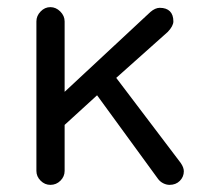

<svg xmlns="http://www.w3.org/2000/svg" viewBox="-20 -518 572 538"><path d="M161.1 -39.1V-168L252 -251L422.9 -16.6Q428.7 -8.8 437.5 -4.4Q446.3 0 455.1 0Q472.7 0 483.9 -11.2Q495.1 -22.5 495.1 -38.1Q495.1 -48.8 486.3 -61.5L305.7 -299.8L450.2 -428.7Q465.8 -445.3 465.8 -458Q465.8 -476.6 456.1 -486.3Q446.3 -496.1 427.7 -496.1Q415 -496.1 401.4 -484.4L161.1 -260.7V-458Q161.1 -473.6 148.9 -485.8Q136.7 -498 121.1 -498Q105.5 -498 93.8 -485.8Q82 -473.6 82 -458V-39.1Q82 -23.4 93.8 -11.7Q105.5 0 121.1 0Q137.7 0 149.4 -11.7Q161.1 -23.4 161.1 -39.1Z"/></svg>

Font: FakePearl
Style: Light
Weight: 350
Version: Version 1.2